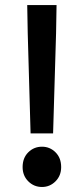

<svg xmlns="http://www.w3.org/2000/svg" viewBox="-20 -706 329 754"><path d="M88.9 -575.7 86.9 -686H202.1L200.2 -575.7L188.5 -182.1H100.1ZM68.8 -49.8Q68.8 -85.9 91.1 -107.9Q113.3 -129.9 145 -129.9Q175.8 -129.9 198 -107.9Q220.2 -85.9 220.2 -49.8Q220.2 -16.1 198 6.1Q175.8 28.3 145 28.3Q113.3 28.3 91.1 6.1Q68.8 -16.1 68.8 -49.8Z"/></svg>

Font: Pyidaungsu Book
Style: Bold
Weight: 700
Designer: Sun Tun
Foundry: MCF
Version: Version 1.008;February 27, 2020;FontCreator 11.0.0.2408 32-b